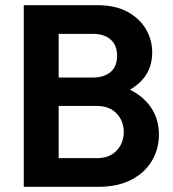

<svg xmlns="http://www.w3.org/2000/svg" viewBox="-20 -723 671 743"><path d="M72 0V-703H356Q426 -703 473 -677.5Q520 -652 544.5 -610.5Q569 -569 569 -520Q569 -426 483 -376Q537 -349 566 -304.5Q595 -260 595 -202Q595 -146 567.5 -100Q540 -54 487.5 -27Q435 0 360 0ZM340 -592H207V-423H340Q382 -423 407.5 -444Q433 -465 433 -507Q433 -549 407.5 -570.5Q382 -592 340 -592ZM355 -313H207V-111H355Q404 -111 431.5 -140.5Q459 -170 459 -212Q459 -254 431.5 -283.5Q404 -313 355 -313Z"/></svg>

Font: Outfit Semi Bold
Style: Regular
Weight: 600
Designer: Rodrigo Fuenzalida
Foundry: fragTYPE
Version: Version 1.000